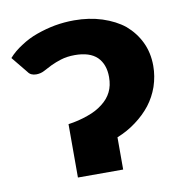

<svg xmlns="http://www.w3.org/2000/svg" viewBox="-77 -586 618 647"><g transform="rotate(-10 232.0 -262.0)"><path d="M33.2 -379.9 -12.2 -435.5Q6.3 -456.5 32.7 -473.1Q59.1 -490.7 88.4 -501Q119.6 -512.2 151.4 -518.1Q184.1 -523.9 217.8 -523.9Q269 -523.9 313 -509.8Q357.9 -495.1 388.2 -470.7Q419.4 -443.8 436.5 -408.2Q454.1 -371.6 454.1 -326.7Q454.1 -291.5 442.4 -256.3Q430.7 -223.1 409.7 -195.8Q388.7 -168.9 358.4 -146.5Q329.1 -124.5 293.5 -110.4V0H138.7V-182.6Q174.3 -187.5 206.5 -199.2Q236.3 -209.5 257.3 -226.1Q279.3 -242.7 290 -264.6Q300.8 -286.1 300.8 -315.4Q300.8 -358.9 275.9 -383.8Q250.5 -408.2 199.7 -408.2Q172.9 -408.2 151.4 -401.4Q133.8 -396 116.2 -387.7Q104.5 -381.8 87.9 -373Q75.7 -366.7 61 -366.7Q42 -366.7 33.2 -379.9Z"/></g></svg>

Font: Lato-ExtraBold
Style: Regular
Weight: 500
Designer: Lukasz Dziedzic with Adam Twardoch and Botio Nikoltchev
Foundry: tyPoland Lukasz Dziedzic
Version: ""